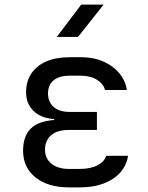

<svg xmlns="http://www.w3.org/2000/svg" viewBox="-20 -805 640 832"><path d="M326 7H279Q188 7 134 -36Q80 -79 80 -152Q80 -214 112.5 -247Q145 -280 215 -285V-289Q157 -293 125 -324.5Q93 -356 93 -405Q93 -452 115.5 -486Q138 -520 180 -538.5Q222 -557 281 -557H331Q411 -557 465.5 -517Q520 -477 530 -415H435Q429 -441 400.5 -459Q372 -477 331 -477H281Q251 -477 230.5 -468Q210 -459 199 -442Q188 -425 188 -400Q188 -364 212 -342Q236 -320 282 -320H400V-242H279Q228 -242 201.5 -219Q175 -196 175 -156Q175 -119 202.5 -96Q230 -73 279 -73H326Q373 -73 403 -89Q433 -105 440 -130H535Q525 -67 469 -30Q413 7 326 7ZM226 -645 332 -785H429L318 -645Z"/></svg>

Font: JetBrains Mono Zero
Style: Regular-Zero
Weight: 400
Designer: Philipp Nurullin, Konstantin Bulenkov
Foundry: JetBrains
Version: Version 2.211